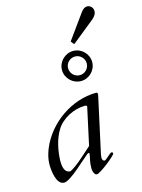

<svg xmlns="http://www.w3.org/2000/svg" viewBox="-138 -1012 817 1106"><g transform="rotate(-15 270.5 -459.5)"><path d="M300.3 15.1C318.8 15.1 419.9 -64.5 419.9 -76.2C419.9 -81.5 417 -85 412.1 -85C401.4 -85 372.6 -49.3 360.8 -49.3C354.5 -49.3 348.1 -59.1 348.1 -67.9C348.1 -73.7 350.1 -87.9 350.1 -87.9L423.8 -425.8C423.8 -431.6 423.8 -439.5 415.5 -439.5C268.6 -439.5 125 -337.9 69.3 -202.6C58.1 -175.3 48.8 -141.6 48.8 -111.8C48.8 -77.1 55.7 13.2 105 13.2C142.6 13.2 246.1 -89.8 273.4 -110.4C277.8 -113.8 281.2 -115.7 284.2 -115.7C288.1 -115.7 288.1 -110.8 288.1 -107.9C285.2 -84 276.4 -68.8 276.4 -26.4C276.4 -12.2 280.3 4.4 291 13.2C293.5 15.1 296.4 15.1 300.3 15.1ZM114.3 -116.7C117.2 -176.8 129.4 -240.7 161.6 -292.5C195.3 -347.2 268.6 -383.8 332 -383.8C337.9 -383.8 345.2 -382.8 345.2 -376L296.9 -153.8C232.9 -97.2 198.7 -63 156.2 -41C116.2 -41 114.3 -88.9 114.3 -116.7ZM259.3 -616.7C259.3 -567.4 300.3 -526.9 349.6 -526.9C398.9 -526.9 439.5 -567.4 439.5 -616.7C439.5 -665.5 398.9 -706.5 349.6 -706.5C300.3 -706.5 259.3 -665.5 259.3 -616.7ZM295.9 -617.7C295.9 -647.5 320.8 -672.9 352.1 -672.9C381.8 -672.9 407.2 -647.5 407.2 -617.7C407.2 -586.4 381.8 -561.5 352.1 -561.5C320.8 -561.5 295.9 -586.4 295.9 -617.7ZM363.3 -745.6C364.3 -744.6 364.3 -744.1 366.7 -744.1C368.2 -744.1 368.7 -744.6 370.1 -745.6L501.5 -851.6C514.6 -862.3 528.3 -877.4 528.3 -897.5C528.3 -916.5 513.2 -933.6 493.2 -933.6C481.4 -933.6 468.8 -926.3 456.5 -909.7L352.5 -765.6C351.6 -764.6 350.6 -763.7 350.6 -762.7C350.6 -761.7 351.6 -760.7 352.5 -759.8Z"/></g></svg>

Font: Cardo
Style: Italic
Weight: 400
Designer: David J. Perry
Foundry: David J. Perry
Version: Version 0.99